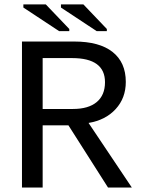

<svg xmlns="http://www.w3.org/2000/svg" viewBox="-20 -846 640 866"><path d="M467.3 0 288.6 -280.8H172.4V0H79.1V-658.7H314.5Q428.2 -658.7 487.8 -611.6Q547.4 -564.5 547.4 -476.6Q547.4 -403.8 501.7 -354Q456.1 -304.2 379.4 -291.5L574.7 0ZM453.6 -475.1Q453.6 -584 305.2 -584H172.4V-354.5H309.1Q378.9 -354.5 416.3 -385.7Q453.6 -417 453.6 -475.1ZM416 -705.6 254.9 -812V-826.2H356L461.9 -715.3V-705.6ZM246.6 -705.6 85.4 -812V-826.2H186.5L292.5 -715.3V-705.6Z"/></svg>

Font: Courier New
Style: Regular
Weight: 400
Designer: Steve Matteson
Foundry: Ascender Corporation
Version: Version 2.00.3